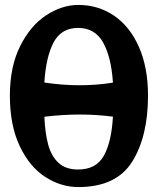

<svg xmlns="http://www.w3.org/2000/svg" viewBox="-20 -749 640 777"><path d="M20 -362Q20 -479 61.5 -562.2Q103 -645.5 167 -687.2Q231 -729 297 -729Q378 -729 442 -685.2Q506 -641.5 542.5 -558.5Q579 -475.5 579 -362Q579 -197 514.8 -94.5Q450.5 8 297 8Q226.5 8 163 -33Q99.5 -74 59.8 -157.8Q20 -241.5 20 -362ZM437 -277Q370.5 -285.5 303 -285.5Q232.5 -285.5 159.5 -276.5Q162.5 -210 175 -163.8Q187.5 -117.5 216.5 -90.2Q245.5 -63 296 -63Q369.5 -63 400.5 -119.2Q431.5 -175.5 437 -277ZM301.5 -404Q371 -404 437 -414.5Q430.5 -517 397.5 -576.5Q364.5 -636 296 -636Q228 -636 197 -577.5Q166 -519 159.5 -415Q233.5 -404 301.5 -404Z"/></svg>

Font: JuliaMono Black
Style: Regular
Weight: 900
Monospace: yes
Designer: cormullion
Foundry: corm
Version: Version 0.054; ttfautohint (v1.8.4)